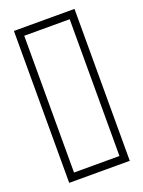

<svg xmlns="http://www.w3.org/2000/svg" viewBox="-130 -728 591 791"><g transform="rotate(-20 166.0 -333.0)"><path d="M33.2 0V-666H298.8V0ZM66.4 -33.2H265.6V-632.8H66.4Z"/></g></svg>

Font: Crimson Text
Style: Bold
Weight: 700
Designer: Sebastian Kosch
Foundry: Sebastian Kosch
Version: Version 1.100